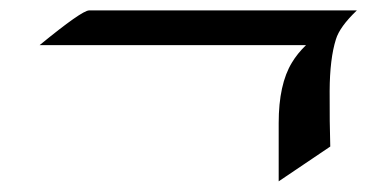

<svg xmlns="http://www.w3.org/2000/svg" viewBox="-20 -432 745 367"><path d="M55.7 -345.7Q136.7 -412.1 150.4 -412.1H662.1Q629.4 -380.9 622.1 -356.9Q610.4 -319.8 610.1 -258.1Q609.9 -196.3 611.3 -151.9L512.7 -85.4V-196.8Q512.7 -271 538.1 -312.5Q548.3 -329.6 564.9 -345.7Z"/></svg>

Font: Fondamento
Style: Regular
Weight: 400
Version: Version 1.000